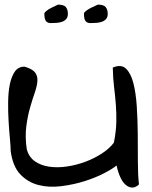

<svg xmlns="http://www.w3.org/2000/svg" viewBox="-20 -831 675 852"><path d="M27.3 -162.1Q27.3 -181.6 23.9 -216.8Q20.5 -252 18.1 -293.5Q15.6 -335 16.1 -377.9Q16.6 -420.9 23.4 -455.6Q30.3 -490.2 45.4 -512.7Q60.5 -535.2 88.9 -535.2Q123 -525.4 135.3 -509.8Q147.5 -494.1 146 -471.7Q144.5 -449.2 134.3 -419.9Q124 -390.6 113.3 -353Q102.5 -315.4 96.7 -270Q90.8 -224.6 98.6 -169.9Q107.4 -134.8 134.3 -115.7Q161.1 -96.7 198.2 -91.3Q235.4 -85.9 277.8 -92.3Q320.3 -98.6 360.4 -113.8Q400.4 -128.9 433.6 -150.9Q466.8 -172.9 485.4 -198.2Q495.1 -247.1 496.1 -287.6Q497.1 -328.1 494.1 -366.2Q491.2 -404.3 486.3 -443.8Q481.4 -483.4 480.5 -531.2Q517.6 -546.9 539.1 -526.4Q560.5 -505.9 571.8 -462.4Q583 -418.9 586.9 -359.4Q590.8 -299.8 591.3 -236.8Q591.8 -173.8 591.8 -114.3Q591.8 -54.7 596.7 -12.7Q570.3 12.7 541.5 -7.8Q512.7 -28.3 497.1 -96.7Q481.4 -83 443.4 -63Q405.3 -43 356 -27.3Q306.6 -11.7 252.4 -4.9Q198.2 2 151.4 -9.8Q104.5 -21.5 70.3 -57.1Q36.1 -92.8 27.3 -162.1ZM176.8 -770.5Q176.8 -775.4 186 -782.7Q195.3 -790 207 -795.9Q219.7 -802.7 237.3 -810.5Q262.7 -810.5 272 -799.8Q281.2 -789.1 281.2 -769.5Q281.2 -754.9 273.9 -746.6Q266.6 -738.3 255.4 -734.4Q244.1 -730.5 231 -729.5Q217.8 -728.5 206.1 -728.5Q190.4 -728.5 183.6 -737.8Q176.8 -747.1 176.8 -770.5ZM352.5 -770.5Q352.5 -775.4 361.8 -782.7Q371.1 -790 382.8 -795.9Q396.5 -802.7 414.1 -810.5Q439.5 -810.5 448.7 -799.8Q458 -789.1 458 -769.5Q458 -754.9 450.7 -746.6Q443.4 -738.3 432.1 -734.4Q420.9 -730.5 407.2 -729.5Q393.6 -728.5 381.8 -728.5Q366.2 -728.5 359.4 -737.8Q352.5 -747.1 352.5 -770.5Z"/></svg>

Font: Architects Daughter-petzku
Style: Regular
Weight: 400
Designer: Kimberly Geswein
Foundry: Kimberly Geswein
Version: Version 1.000 2010 initial release